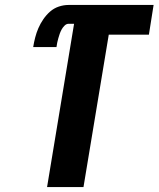

<svg xmlns="http://www.w3.org/2000/svg" viewBox="-20 -755 640 775"><path d="M170 0 279 -659H257Q248 -659 240.5 -651.5Q233 -644 228.5 -635.5Q224 -627 221 -618.5Q218 -610 215.5 -601Q213 -592 211 -583Q209 -574 208 -565H114Q117 -584 122 -603.5Q127 -623 135 -641.5Q143 -660 155 -677.5Q167 -695 182.5 -708.5Q198 -722 217.5 -728.5Q237 -735 257 -735H600L581 -615H419L317 0Z"/></svg>

Font: Iosevka Curly Heavy Extended
Style: Italic
Weight: 900
Width: 7
Italic angle: -9°
Monospace: yes
Designer: Belleve Invis
Foundry: Belleve Invis
Version: Version 11.1.0; ttfautohint (v1.8.3)